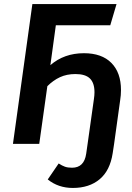

<svg xmlns="http://www.w3.org/2000/svg" viewBox="-20 -711 650 949"><path d="M578 -266Q578 -240 574 -216L544 0L537 46Q524 132 472.5 175Q421 218 340 218Q268 218 216 176L270 97Q287 108 301 113Q315 118 336 118Q396 118 406 49L413 0L444 -220Q447 -240 447 -255Q447 -301 424.5 -323Q402 -345 353 -345Q310 -345 276.5 -329.5Q243 -314 214 -285L174 0H44L140 -691H556L525 -586H256L229 -389Q297 -448 395 -448Q483 -448 530.5 -400Q578 -352 578 -266Z"/></svg>

Font: FiraGO Medium
Style: Italic
Weight: 500
Italic angle: -8°
Designer: bBox Type GmbH
Foundry: bBox Type GmbH
Version: Version 1.001